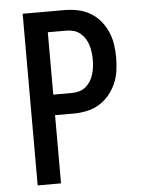

<svg xmlns="http://www.w3.org/2000/svg" viewBox="-53 -777 605 819"><g transform="rotate(-5 250.0 -367.5)"><path d="M75 0V-735H255Q284 -735 312 -729Q340 -723 364 -709Q388 -695 406.5 -673Q425 -651 436.5 -624.5Q448 -598 452 -570Q456 -542 456 -514Q456 -485 452 -457Q448 -429 436.5 -403Q425 -377 406.5 -355Q388 -333 364 -318.5Q340 -304 312 -298Q284 -292 255 -292H175V0ZM175 -380H255Q271 -380 286.5 -384.5Q302 -389 314 -399Q326 -409 334.5 -422.5Q343 -436 347.5 -451.5Q352 -467 354 -482.5Q356 -498 356 -514Q356 -529 354 -545Q352 -561 347.5 -576Q343 -591 334.5 -604.5Q326 -618 314 -628Q302 -638 286.5 -642.5Q271 -647 255 -647H175Z"/></g></svg>

Font: Iosevka Semibold
Style: Regular
Weight: 600
Monospace: yes
Designer: Belleve Invis
Foundry: Belleve Invis
Version: Version 33.2.3; ttfautohint (v1.8.4)